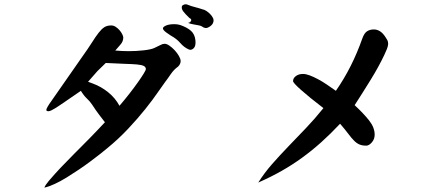

<svg xmlns="http://www.w3.org/2000/svg" viewBox="-20 -775 2040 889"><path d="M411.1 -387.7Q448.2 -374 481 -347.7Q513.7 -321.3 533.2 -285.2Q557.6 -313.5 579.6 -341.8Q601.6 -370.1 618.2 -393.6Q634.8 -417 645 -433.6Q655.3 -450.2 655.3 -455.1Q655.3 -464.8 645.5 -469.7Q635.7 -474.6 613.8 -476.6Q591.8 -478.5 556.6 -479.5Q521.5 -480.5 469.7 -483.4L431.6 -446.3L387.7 -396.5ZM465.8 -209Q455.1 -222.7 439.5 -243.2Q423.8 -263.7 406.2 -291Q396.5 -305.7 382.3 -318.8Q368.2 -332 354.5 -354.5Q308.6 -323.2 279.8 -303.2Q251 -283.2 233.4 -272.5Q215.8 -261.7 207 -260.3Q198.2 -258.8 194.3 -264.6Q193.4 -273.4 218.8 -308.6Q253.9 -358.4 291 -412.1Q328.1 -465.8 360.4 -511.7Q387.7 -549.8 405.3 -577.6Q422.9 -605.5 436.5 -623Q450.2 -640.6 462.9 -648.9Q475.6 -657.2 495.1 -657.2Q505.9 -657.2 516.1 -650.4Q526.4 -643.6 534.2 -634.3Q542 -625 546.4 -615.7Q550.8 -606.4 550.8 -601.6Q550.8 -583 537.6 -568.4Q524.4 -553.7 513.7 -541Q546.9 -538.1 576.2 -538.1Q611.3 -538.1 645.5 -542Q679.7 -545.9 694.3 -552.7Q713.9 -561.5 723.6 -566.9Q733.4 -572.3 742.2 -572.3Q752 -572.3 764.6 -563.5Q777.3 -554.7 789.1 -542Q800.8 -529.3 808.6 -515.6Q816.4 -502 816.4 -492.2Q816.4 -478.5 804.7 -466.8Q785.2 -453.1 771 -432.1Q756.8 -411.1 746.1 -397.5Q734.4 -381.8 710.9 -347.7Q687.5 -313.5 652.8 -270Q618.2 -226.6 573.2 -178.7Q528.3 -130.9 475.6 -87.9Q462.9 -77.1 442.4 -61Q421.9 -44.9 397 -26.4Q372.1 -7.8 343.8 11.2Q315.4 30.3 287.6 47.4Q259.8 64.5 233.4 76.7Q207 88.9 185.5 93.8Q189.5 82 206.1 62.5Q233.4 30.3 263.2 -1Q293 -32.2 325.2 -64.5Q357.4 -96.7 392.6 -132.3Q427.7 -168 465.8 -209ZM814.5 -659.2Q847.7 -647.5 864.7 -631.8Q881.8 -616.2 884.8 -588.9Q887.7 -561.5 876.5 -551.3Q865.2 -541 854.5 -545.9Q832 -555.7 814.9 -575.7Q797.9 -595.7 770.5 -610.4L748 -626Q734.4 -636.7 734.4 -643.6Q734.4 -650.4 748.5 -656.7Q762.7 -663.1 788.1 -663.1Q794.9 -663.1 801.3 -662.1Q807.6 -661.1 814.5 -659.2ZM967.8 -672.9Q964.8 -661.1 951.7 -652.3Q938.5 -643.6 930.7 -645.5Q922.9 -646.5 917.5 -650.9Q912.1 -655.3 902.3 -657.2Q888.7 -660.2 876 -662.1Q863.3 -664.1 850.6 -668.9Q861.3 -670.9 864.7 -678.7Q868.2 -686.5 857.4 -691.4Q837.9 -710 828.6 -722.2Q819.3 -734.4 822.3 -746.1Q824.2 -751 832.5 -753.9Q840.8 -756.8 849.6 -752.9Q866.2 -746.1 882.3 -742.2Q898.4 -738.3 918.9 -731.4Q925.8 -730.5 935.1 -724.6Q944.3 -718.8 952.6 -710.4Q960.9 -702.1 965.8 -692.4Q970.7 -682.6 967.8 -672.9Z M1764.6 -603.5Q1769.5 -596.7 1773.4 -589.4Q1777.3 -582 1777.3 -571.3Q1776.4 -559.6 1771 -546.9Q1765.6 -534.2 1759.8 -521.5Q1748 -496.1 1731.4 -465.8Q1714.8 -435.5 1695.8 -404.8Q1676.8 -374 1657.7 -343.8Q1638.7 -313.5 1622.1 -288.1Q1663.1 -250 1689 -217.3Q1714.8 -184.6 1714.8 -151.4Q1714.8 -130.9 1701.7 -115.7Q1688.5 -100.6 1675.8 -100.6Q1657.2 -100.6 1644.5 -106Q1631.8 -111.3 1619.6 -123.5Q1607.4 -135.7 1592.8 -155.3Q1578.1 -174.8 1554.7 -202.1Q1510.7 -155.3 1468.3 -117.2Q1425.8 -79.1 1380.4 -45.9Q1335 -12.7 1285.2 15.6Q1235.4 43.9 1175.8 70.3Q1204.1 25.4 1239.7 -15.1Q1275.4 -55.7 1314.9 -96.7Q1354.5 -137.7 1396 -181.2Q1437.5 -224.6 1477.5 -274.4Q1410.2 -326.2 1373.5 -358.9Q1336.9 -391.6 1336.9 -399.4Q1336.9 -413.1 1350.1 -422.9Q1363.3 -432.6 1382.8 -432.6Q1396.5 -432.6 1414.6 -425.8Q1432.6 -418.9 1452.6 -408.2Q1472.7 -397.5 1493.7 -383.3Q1514.6 -369.1 1535.2 -354.5Q1573.2 -409.2 1603.5 -469.2Q1633.8 -529.3 1657.2 -595.7Q1666 -621.1 1679.2 -629.9Q1692.4 -638.7 1710.9 -638.7Q1742.2 -638.7 1764.6 -603.5Z"/></svg>

Font: JasonHandwriting1
Style: Regular
Weight: 400
Version: Version 1.48.20